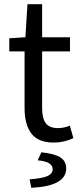

<svg xmlns="http://www.w3.org/2000/svg" viewBox="-20 -662 379 908"><path d="M234.9 12.2Q160.6 12.2 128.4 -30.3Q96.2 -72.8 96.2 -150.9V-418.9H23.9V-481L100.1 -485.8L109.9 -642.1H179.2V-485.8H311V-418.9H179.2V-148.9Q179.2 -102.5 196.5 -79.3Q213.9 -56.2 253.9 -56.2Q283.2 -56.2 310.1 -67.9L327.1 -8.8Q282.7 12.2 234.9 12.2ZM127.9 226.1 120.1 186Q181.2 181.6 205.1 170.4Q229 159.2 229 138.2Q229 102.1 158.2 96.2L175.8 58.1Q240.2 65.4 266.6 83Q293 100.6 293 134.8Q293 218.3 127.9 226.1Z"/></svg>

Font: Source Sans Pro
Style: Regular
Weight: 400
Designer: Paul D. Hunt
Foundry: Adobe Systems Incorporated
Version: Version 3.006;hotconv 1.0.111;makeotfexe 2.5.65597